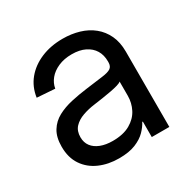

<svg xmlns="http://www.w3.org/2000/svg" viewBox="-127 -654 781 786"><g transform="rotate(-30 263.5 -261.0)"><path d="M221.2 8.8Q169.9 8.8 128.9 -9.3Q87.9 -27.3 64 -62.7Q40 -98.1 40 -149.9Q40 -194.8 57.6 -223.1Q75.2 -251.5 104.7 -267.3Q134.3 -283.2 171.4 -291.5Q208.5 -299.8 247.1 -304.7Q295.9 -311.5 325 -314.9Q354 -318.4 366.5 -326.4Q378.9 -334.5 378.9 -354V-358.4Q378.9 -388.2 365.7 -410.2Q352.5 -432.1 326.9 -444.8Q301.3 -457.5 264.6 -457.5Q228.5 -457.5 200.7 -445.3Q172.9 -433.1 156.5 -413.1Q140.1 -393.1 136.2 -369.1L51.8 -375Q58.6 -422.9 87.4 -457.8Q116.2 -492.7 161.9 -512Q207.5 -531.2 264.2 -531.2Q305.2 -531.2 341.3 -520.5Q377.4 -509.8 404.5 -487.8Q431.6 -465.8 447 -433.1Q462.4 -400.4 462.4 -356.4V0H379.4V-73.2H376.5Q367.2 -54.7 348.6 -35.6Q330.1 -16.6 299.1 -3.9Q268.1 8.8 221.2 8.8ZM233.9 -65.9Q284.2 -65.9 316.4 -84.5Q348.6 -103 363.8 -132.6Q378.9 -162.1 378.9 -195.8V-262.7Q374 -257.8 359.9 -253.7Q345.7 -249.5 325.9 -245.8Q306.2 -242.2 284.4 -238.8Q262.7 -235.4 243.2 -232.9Q212.9 -229 186 -219.5Q159.2 -210 142.6 -192.4Q126 -174.8 126 -145Q126 -120.1 139.2 -102.5Q152.3 -85 176.8 -75.4Q201.2 -65.9 233.9 -65.9Z"/></g></svg>

Font: Inter 28pt
Style: Regular
Weight: 400
Designer: Rasmus Andersson
Foundry: rsms
Version: Version 4.001;git-66647c0bb